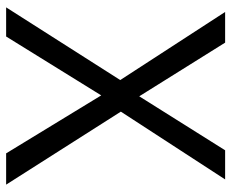

<svg xmlns="http://www.w3.org/2000/svg" viewBox="-84 -670 754 626"><g transform="rotate(90 293.0 -357.0)"><path d="M582 0H480L291 -310L99 0H4L241 -372L19 -714H119L294 -434L470 -714H565L344 -374Z"/></g></svg>

Font: Noto Sans Vai
Style: Regular
Weight: 400
Designer: Monotype Design Team
Foundry: Monotype Imaging Inc.
Version: Version 2.001; ttfautohint (v1.8.4.7-5d5b)